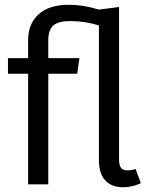

<svg xmlns="http://www.w3.org/2000/svg" viewBox="-20 -768 630 800"><path d="M544.9 -64 566.9 -4.9Q531.7 12.2 493.2 12.2Q444.8 12.2 418.5 -16.6Q392.1 -45.4 392.1 -101.1V-662.1Q334.5 -680.2 272 -680.2Q222.7 -680.2 201.9 -661.6Q181.2 -643.1 181.2 -602.1V-525.9H311L301.8 -460.9H181.2V0H97.2V-460.9H13.2V-525.9H97.2V-601.1Q97.2 -668.5 140.6 -708.3Q184.1 -748 267.1 -748Q328.1 -748 392.1 -728L476.1 -738.8V-102.1Q476.1 -79.6 484.1 -68.8Q492.2 -58.1 511.2 -58.1Q530.3 -58.1 544.9 -64Z"/></svg>

Font: Fira Sans Book
Style: Regular
Weight: 350
Designer: Carrois Corporate & Edenspiekermann AG
Foundry: Carrois Corporate GbR & Edenspiekermann AG
Version: Version 4.203;PS 004.203;hotconv 1.0.88;makeotf.lib2.5.64775